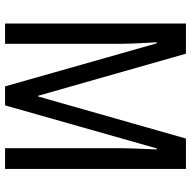

<svg xmlns="http://www.w3.org/2000/svg" viewBox="-18 -802 754 758"><g transform="rotate(90 359.0 -423.0)"><path d="M321 -66H396L566 -665H570C567 -599 565 -551 565 -522V-66H647V-780H527L361 -197H358L192 -780H73V-66H153V-524C153 -550 151 -598 147 -665H151Z"/></g></svg>

Font: Noto Sans Malayalam UI ExtraCondensed
Style: Regular
Weight: 400
Width: 2
Designer: Jelle Bosma - Monotype Design Team
Foundry: Monotype Imaging Inc.
Version: Version 2.104